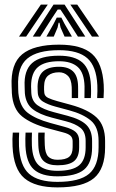

<svg xmlns="http://www.w3.org/2000/svg" viewBox="-20 -804 504 834"><path d="M229.5 -86Q189.2 -86 168.9 -105.2Q148.5 -124.5 146.5 -172.8Q146.2 -179.5 145.9 -199.5Q145.5 -219.5 146.5 -228H174.2Q173.5 -220.2 173.6 -205.9Q173.8 -191.5 174.5 -173.8Q175.8 -138.5 189.2 -124.2Q202.8 -110 229.5 -110Q264.8 -110 280.1 -122.6Q295.5 -135.2 295.5 -164Q295.5 -170 295.6 -178.2Q295.8 -186.5 295.5 -192Q295 -207 285.2 -215.2Q275.5 -223.5 254 -229L190.5 -246Q116 -266 75.9 -298.4Q35.8 -330.8 31.5 -399.8Q31.2 -406.2 31.1 -414.1Q31 -422 30.5 -429Q25.8 -526.5 76.4 -568.2Q127 -610 236.5 -610Q335 -610 380 -569.6Q425 -529.2 430.5 -436Q431.2 -423.5 431.1 -409Q431 -394.5 429.8 -378H402Q403.2 -393 403.2 -408.2Q403.2 -423.5 402.8 -434.2Q398.8 -515.8 359.5 -550.9Q320.2 -586 236.5 -586Q142.2 -586 98.5 -549.5Q54.8 -513 58.8 -429Q59.2 -421.2 59.1 -414Q59 -406.8 59.8 -399.8Q65.8 -340.2 100.9 -313.6Q136 -287 198 -270L260.5 -253Q294 -244 308.9 -230.5Q323.8 -217 323.8 -192V-164Q323.8 -122.2 301.8 -104.1Q279.8 -86 229.5 -86ZM229.5 -38Q160.2 -38 127 -68Q93.8 -98 90.5 -170.5Q90 -182.2 90.1 -201.1Q90.2 -220 91 -228H118.8Q118 -220.2 118.1 -200.9Q118.2 -181.5 118.5 -171.8Q121.2 -112 147.5 -87Q173.8 -62 229.5 -62Q295.2 -62 323.6 -85.8Q352 -109.5 352 -164V-192Q352 -230.2 329.8 -248.4Q307.5 -266.5 267 -277L205.5 -293Q151.2 -307 121.8 -330.1Q92.2 -353.2 88 -398.8Q87.2 -406.5 87.4 -414.4Q87.5 -422.2 87 -429Q83.5 -497.5 119.2 -529.8Q155 -562 236.5 -562Q305 -562 338.4 -532Q371.8 -502 375 -432.8Q375.5 -425.2 375.6 -409.8Q375.8 -394.2 374.5 -378H346.8Q346.8 -394.2 347.1 -408.4Q347.5 -422.5 347.2 -428.8Q345.8 -487.8 317.9 -512.9Q290 -538 236.5 -538Q174.5 -538 144.8 -512.6Q115 -487.2 115 -429Q115 -413.5 116 -400Q118.2 -364.5 143.4 -346.6Q168.5 -328.8 213 -317L273.5 -301Q329.8 -286.2 354.9 -261.8Q380 -237.2 380 -192V-164Q380 -96.5 345.1 -67.2Q310.2 -38 229.5 -38ZM229.5 10Q133.2 10 86 -29.9Q38.8 -69.8 34.5 -168Q33 -203 35.5 -228H63.2Q62.5 -220.2 62.2 -201.5Q62 -182.8 62.5 -169.2Q66.5 -84.2 106.2 -49.1Q146 -14 229.5 -14Q325.2 -14 366.8 -48.9Q408.2 -83.8 408.2 -164V-192Q408.2 -252.2 374.4 -280.5Q340.5 -308.8 280 -325L220.5 -341Q188 -349.8 167.1 -362.5Q146.2 -375.2 144.2 -399.8Q144 -404.5 143.5 -413.1Q143 -421.8 143.2 -429Q144.5 -474 167.5 -494Q190.5 -514 236.5 -514Q276.8 -514 297.6 -493.6Q318.5 -473.2 319.2 -427.8Q319.5 -416.2 319.4 -407.2Q319.2 -398.2 319.2 -378H291.8Q291.8 -392.8 291.8 -407.2Q291.8 -421.8 291.5 -426Q290 -460.2 274.4 -475.1Q258.8 -490 236.5 -490Q206.5 -490 189.2 -475.8Q172 -461.5 171.5 -429Q171.2 -421.5 171.4 -414.2Q171.5 -407 172.5 -399.8Q174.5 -385.8 189.5 -378.6Q204.5 -371.5 228 -365L286.5 -349Q362.2 -328.5 399.4 -293.9Q436.5 -259.2 436.5 -192V-164Q436.5 -70.8 388.4 -30.4Q340.2 10 229.5 10ZM62.5 -645 157.5 -784H187.5L93.5 -645ZM122.5 -645 212.5 -784H260.5L350.5 -645H318.5L266.8 -726L242.5 -762.5H230.5L206.2 -725.8L154.5 -645ZM379.5 -645 285.5 -784H315.5L410.5 -645ZM181.5 -645 213 -700.8 226.5 -727.5H246.5L260.2 -700.8L292.5 -645H260.5L243 -684.5L238.5 -705.2H234.5L230.2 -684.5L213.5 -645Z"/></svg>

Font: Big Shoulders Inline Text Black
Style: Regular
Weight: 900
Designer: Patric King
Foundry: XO Type Co
Version: Version 1.000